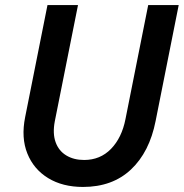

<svg xmlns="http://www.w3.org/2000/svg" viewBox="-20 -740 735 768"><path d="M312 7.8Q230.5 7.8 172.6 -27.6Q114.7 -63 89.4 -126Q64 -189 80.6 -271.5L169.9 -719.7H292L199.2 -254.9Q189.9 -206.1 202.4 -171.4Q214.8 -136.7 244.9 -118.4Q274.9 -100.1 316.4 -100.1Q380.9 -100.1 424.1 -144.5Q467.3 -189 481.9 -263.7L572.8 -719.7H694.8L602.5 -256.3Q578.1 -131.8 503.9 -62Q429.7 7.8 312 7.8Z"/></svg>

Font: Reddit Sans SemiBold
Style: Italic
Weight: 600
Italic angle: -11.25°
Designer: Stephen Hutchings
Version: Version 1.013